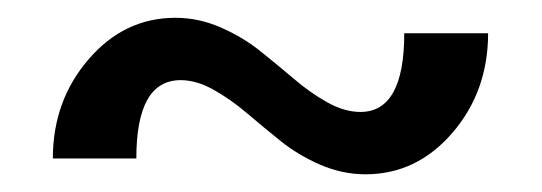

<svg xmlns="http://www.w3.org/2000/svg" viewBox="-20 -404 615 218"><path d="M179.2 -383.8Q205.6 -383.8 230.7 -372.8Q255.9 -361.8 275.6 -345.9Q295.4 -330.1 313.7 -314.5Q332 -298.8 351.6 -287.8Q371.1 -276.9 389.2 -276.9Q439 -276.9 439 -366.2H534.2Q534.2 -300.3 493.7 -253.2Q453.1 -206.1 395 -206.1Q368.7 -206.1 343.5 -217Q318.4 -228 298.6 -243.9Q278.8 -259.8 260.5 -275.4Q242.2 -291 222.7 -302Q203.1 -313 185.1 -313Q134.8 -313 134.8 -224.1H40Q40 -289.6 80.6 -336.7Q121.1 -383.8 179.2 -383.8Z"/></svg>

Font: Aurulent Sans
Style: Italic
Weight: 400
Italic angle: -11°
Version: Version 2007.05.04